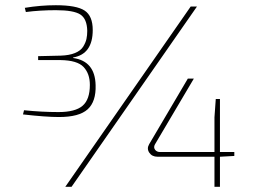

<svg xmlns="http://www.w3.org/2000/svg" viewBox="-20 -715 970 735"><path d="M260 -495V-493Q344 -481 346 -389Q348 -326 315.5 -296.5Q283 -267 206 -267Q156 -267 68 -277L72 -293Q140 -286 204 -286Q268 -286 296 -310Q324 -334 324 -390Q324 -433 300 -458.5Q276 -484 212 -485H126V-500L212 -502Q245 -503 267 -512Q289 -521 298.5 -536.5Q308 -552 311 -566Q314 -580 314 -597Q313 -643 287.5 -659.5Q262 -676 194 -676Q133 -676 79 -669L75 -685Q135 -695 194 -695Q273 -695 304 -674.5Q335 -654 335 -600Q335 -508 260 -495ZM734 -690 254 0H230L710 -690ZM877 -118 822 -115V0H801V-115H583Q562 -115 551.5 -130.5Q541 -146 551 -163L699 -414H722L573 -162Q567 -151 573.5 -142Q580 -133 593 -133H801V-266L806 -336H822V-133H877Z"/></svg>

Font: Exo 2.0 Thin
Style: Regular
Weight: 250
Designer: Natanael Gama
Version: Version 1.001;PS 001.001;hotconv 1.0.70;makeotf.lib2.5.58329